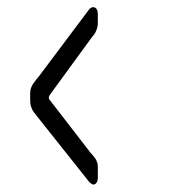

<svg xmlns="http://www.w3.org/2000/svg" viewBox="-20 -572 477 528"><path d="M236.3 -64.5Q233.4 -64.5 225.6 -71.3L85.9 -247.1Q76.7 -258.3 72.8 -263.7Q68.8 -269 65.9 -277.3Q63 -285.6 63 -295.9V-313Q63 -316.4 63.2 -319.3Q63.5 -322.3 63.7 -324.5Q64 -326.7 65.2 -329.6Q66.4 -332.5 66.9 -334Q67.4 -335.4 69.1 -338.4Q70.8 -341.3 71.5 -342.3Q72.3 -343.3 75 -346.7Q77.6 -350.1 78.1 -351.1Q78.6 -352.1 82 -356.2Q85.4 -360.4 86.4 -361.3L225.6 -546.9Q230.5 -552.2 236.3 -552.2Q249 -552.2 249 -531.2V-510.3Q249 -499.5 245.8 -491Q242.7 -482.4 240.2 -479.2Q237.8 -476.1 229.5 -465.3L117.7 -312Q114.3 -308.1 114.3 -303.7Q114.3 -299.3 117.7 -295.9L229 -151.9Q230.5 -150.4 233.9 -146.5Q237.3 -142.6 238.3 -141.1Q239.3 -139.6 241.7 -136.5Q244.1 -133.3 244.9 -131.1Q245.6 -128.9 247.1 -125.5Q248.5 -122.1 248.8 -118.2Q249 -114.3 249 -109.9V-84Q249 -75.2 245.6 -69.8Q242.2 -64.5 236.3 -64.5Z"/></svg>

Font: BenchNine
Style: Regular
Weight: 400
Designer: Vernon Adams
Foundry: Vernon Adams
Version: Version 1 ; ttfautohint (v0.92.18-e454-dirty) -l 8 -r 50 -G 